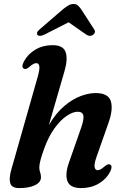

<svg xmlns="http://www.w3.org/2000/svg" viewBox="-20 -950 634 982"><path d="M542.5 -70.5Q523 -33 484 -10.5Q445 12 395 12Q338.5 12 325 -23.2Q311.5 -58.5 333 -119.5L395 -296.5Q410.5 -341 406.2 -359.8Q402 -378.5 377 -378.5Q353 -378.5 321.5 -357.5Q290 -336.5 259.8 -295.2Q229.5 -254 207.5 -194Q181 -123 181 -94Q181 -79.5 185.2 -68.8Q189.5 -58 189.5 -43Q189.5 -18 159.5 -3Q129.5 12 77.5 12Q40 12 32.5 -13Q25 -38 38 -83L173.5 -559.5Q184 -597.5 181 -612.2Q178 -627 165.5 -627Q151.5 -627 130.5 -608Q113.5 -593 102.5 -598.5Q87 -606.5 102.5 -636Q122.5 -673.5 161 -696.2Q199.5 -719 249 -719Q303 -719 315.5 -684Q328 -649 310 -586.5L230 -310.5Q266 -371.5 308.2 -407.2Q350.5 -443 392 -458.5Q433.5 -474 468.5 -474Q534.5 -474 547 -432Q559.5 -390 534.5 -320.5L473.5 -147Q460.5 -109.5 464 -94.5Q467.5 -79.5 480 -79.5Q493.5 -79.5 515 -99Q532 -113.5 543 -108.5Q558 -100.5 542.5 -70.5ZM208 -773.5Q182 -761 172 -771Q168 -775 169.8 -783Q171.5 -791 183 -800L303 -903.5Q318 -915 329.8 -922.2Q341.5 -929.5 356 -929.5Q370.5 -929.5 378.2 -922.2Q386 -915 394.5 -903.5L461.5 -800Q467.5 -791 464.5 -783Q461.5 -775 455 -771Q439 -761 420.5 -773.5L331 -836Z"/></svg>

Font: Fraunces 9pt S000 SemiBold
Style: Italic
Weight: 600
Italic angle: -16°
Version: Version 1.000; ttfautohint (v1.8.3)